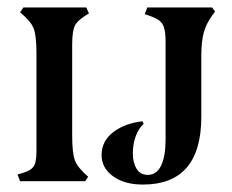

<svg xmlns="http://www.w3.org/2000/svg" viewBox="-20 -487 624 516"><path d="M27 -18Q50 -24 60.5 -30.5Q71 -37 74.5 -48.5Q78 -60 78 -83V-343Q78 -391 70.5 -410.5Q63 -430 34 -454L43 -467H212L219 -451Q190 -434 182 -419.5Q174 -405 174 -368V-122Q174 -75 181.5 -55.5Q189 -36 217 -12L209 0H34ZM253 -70Q253 -108 284.5 -132Q316 -156 363 -161L366 -154Q353 -143 345 -121.5Q337 -100 337 -75Q337 -50 347 -33.5Q357 -17 377 -17Q401 -17 413 -42Q425 -67 425 -112V-374Q425 -401 420.5 -414Q416 -427 405 -434Q394 -441 369 -449L376 -467H550L558 -456L550 -445Q534 -423 527.5 -399Q521 -375 521 -336V-173Q521 9 364 9Q314 9 283.5 -13.5Q253 -36 253 -70Z"/></svg>

Font: Katibeh
Style: Regular
Weight: 400
Designer: Arabic design by Kourosh Beigpour, Latin design by Eduardo Tunni, engineering by Lasse Fister
Version: Version 1.0010g